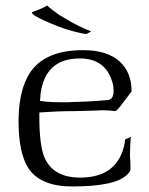

<svg xmlns="http://www.w3.org/2000/svg" viewBox="-20 -665 539 693"><path d="M240 8Q130 8 85 -54Q47 -109 47 -227Q47 -324 78 -385Q128 -484 280 -484Q368 -484 413 -442Q455 -403 455 -335L426 -297Q402 -263 395 -264Q373 -267 348 -267Q344 -267 338.5 -266.5Q333 -266 328 -266L254 -264Q214 -264 181.5 -262.5Q149 -261 122 -259V-243Q122 -142 140 -98Q171 -24 269 -24Q406 -24 430 -148Q431 -152 431 -155.5Q431 -159 431 -161L452 -171Q450 -151 449 -103Q450 -93 450.5 -81Q451 -69 451 -54Q450 -44 438 -34Q396 8 240 8ZM202 -296Q213 -296 224 -296Q235 -296 248 -297Q290 -298 320.5 -300Q351 -302 370 -304Q390 -307 390 -337Q390 -345 389 -353Q388 -361 385 -370Q360 -454 268 -454Q145 -454 127 -330Q126 -327 126 -319.5Q126 -312 124 -301Q135 -299 154.5 -297.5Q174 -296 202 -296ZM291 -542Q280 -543 248.5 -551Q217 -559 189 -570Q159 -582 139.5 -591Q120 -600 106 -608Q95 -616 95 -620Q95 -621 114 -628Q122 -631 131 -635Q140 -639 150 -645Q150 -645 157.5 -638.5Q165 -632 194 -611Q200 -608 218.5 -596.5Q237 -585 261 -573Q285 -561 306 -553Q308 -553 308 -552Q308 -550 291 -542Z"/></svg>

Font: Gideon Roman
Style: Regular
Weight: 400
Designer: Robert E. Leuschke
Foundry: Robert E. Leuschke
Version: Version 2.010